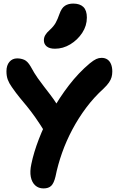

<svg xmlns="http://www.w3.org/2000/svg" viewBox="-20 -1036 660 1072"><path d="M223 16Q195 16 176.5 -1Q158 -18 152 -48.5Q146 -79 155 -120Q168 -184 197 -259.5Q226 -335 268.5 -412.5Q311 -490 365 -560Q419 -630 481 -682Q503 -700 517.5 -706.5Q532 -713 547 -713Q566 -713 579.5 -704Q593 -695 600 -677.5Q607 -660 607 -637Q607 -620 603 -605.5Q599 -591 588.5 -575.5Q578 -560 558 -541Q505 -493 461.5 -435Q418 -377 384 -313Q350 -249 326.5 -182.5Q303 -116 290 -51Q281 -13 266 1.5Q251 16 223 16ZM292 -255Q274 -255 260.5 -263Q247 -271 238 -287Q203 -344 177.5 -380Q152 -416 131.5 -441Q111 -466 91 -490Q71 -514 46 -550Q31 -571 23.5 -591Q16 -611 16 -638Q16 -671 32.5 -690.5Q49 -710 76 -710Q97 -710 115.5 -702Q134 -694 151 -665Q172 -626 191 -599.5Q210 -573 227 -551Q244 -529 262 -505.5Q280 -482 299.5 -451.5Q319 -421 343 -376Q351 -359 351.5 -338.5Q352 -318 345.5 -299Q339 -280 325 -267.5Q311 -255 292 -255ZM287 -764Q256 -764 240.5 -777Q225 -790 225 -811Q225 -827 233 -840.5Q241 -854 258 -869Q280 -889 291 -909Q302 -929 312 -958Q324 -992 343 -1004Q362 -1016 389 -1016Q426 -1016 445.5 -997Q465 -978 465 -938Q465 -892 439 -852.5Q413 -813 372.5 -788.5Q332 -764 287 -764Z"/></svg>

Font: Shantell Sans
Style: Bold
Weight: 700
Designer: Stephen Nixon, Anya Danilova, Shantell Martin
Foundry: Arrow Type
Version: Version 1.011;[c5ecc13dd]